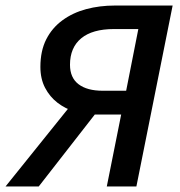

<svg xmlns="http://www.w3.org/2000/svg" viewBox="-48 -674 649 694"><path d="M338 0 390 -260H294Q258 -260 223 -270.5Q188 -281 160 -302.5Q132 -324 115 -356.5Q98 -389 98 -432Q98 -490 119 -531.5Q140 -573 177.5 -600.5Q215 -628 263.5 -641Q312 -654 368 -654H576L445 0ZM323 -346H408L452 -569H364Q286 -569 245.5 -535.5Q205 -502 205 -440Q205 -393 236 -369.5Q267 -346 323 -346ZM-28 0 255 -352 318 -290 92 0Z"/></svg>

Font: Source Sans 3 SemiBold
Style: Italic
Weight: 600
Italic angle: -11°
Designer: Paul D. Hunt
Foundry: Adobe
Version: Version 3.046;hotconv 1.0.118;makeotfexe 2.5.65603